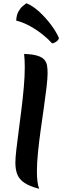

<svg xmlns="http://www.w3.org/2000/svg" viewBox="-20 -1135 384 1186"><path d="M274 -684Q274 -652 267.5 -596Q261 -540 251 -471Q241 -402 231 -330Q221 -258 214.5 -192.5Q208 -127 208 -78Q208 -2 222 31Q163 16 131 -5.5Q99 -27 87 -57.5Q75 -88 75 -129Q75 -160 81 -211.5Q87 -263 95.5 -327Q104 -391 112.5 -460Q121 -529 127 -596Q133 -663 133 -720Q133 -741 132 -762Q131 -783 129 -802Q181 -800 210.5 -791Q240 -782 253.5 -766.5Q267 -751 270.5 -730.5Q274 -710 274 -684ZM344 -900Q342 -889 330 -879.5Q318 -870 302 -867Q280 -892 245.5 -920Q211 -948 168.5 -972Q126 -996 80 -1008Q82 -1042 93.5 -1063Q105 -1084 119.5 -1096.5Q134 -1109 143 -1115Q183 -1099 223 -1062Q263 -1025 295.5 -981.5Q328 -938 344 -900Z"/></svg>

Font: Merienda
Style: Bold
Weight: 700
Designer: Eduardo Rodriguez Tunni
Foundry: Eduardo Rodriguez Tunni
Version: Version 2.001